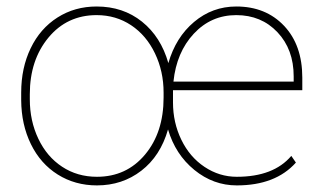

<svg xmlns="http://www.w3.org/2000/svg" viewBox="-20 -558 979 588"><path d="M44.9 -274.4Q44.9 -350.1 74 -410.4Q103 -470.7 156 -504.4Q209 -538.1 275.9 -538.1Q356.9 -538.1 414.8 -491.7Q472.7 -445.3 495.6 -364.7Q518.1 -443.4 574.2 -490.7Q630.4 -538.1 703.6 -538.1Q793.9 -538.1 849.9 -479Q905.8 -419.9 905.8 -320.3V-281.7H509.8V-244.1Q509.8 -182.6 535.4 -129.9Q561 -77.1 606.4 -46.9Q651.9 -16.6 705.1 -16.6Q817.9 -16.6 872.1 -80.6L886.2 -60.1Q823.7 9.8 705.1 9.8Q633.3 9.8 575.2 -37.6Q517.1 -85 494.6 -161.6Q471.2 -80.1 412.8 -35.2Q354.5 9.8 276.9 9.8Q210 9.8 157 -23.4Q104 -56.6 74.7 -116.5Q45.4 -176.3 44.9 -251ZM71.3 -253.9Q71.3 -188 97.4 -133.1Q123.5 -78.1 170.2 -47.4Q216.8 -16.6 276.9 -16.6Q367.2 -16.6 424.1 -84.5Q481 -152.3 481 -259.3V-274.4Q481 -339.4 454.6 -394.5Q428.2 -449.7 381.6 -480.7Q335 -511.7 275.9 -511.7Q185.5 -511.7 128.4 -442.9Q71.3 -374 71.3 -269.5ZM703.6 -511.7Q626.5 -511.7 573.5 -454.8Q520.5 -397.9 511.2 -308.1H879.4V-324.2Q879.4 -406.7 829.8 -459.2Q780.3 -511.7 703.6 -511.7Z"/></svg>

Font: Roboto Thin
Style: Regular
Weight: 250
Designer: Google
Version: Version 2.134; 2016